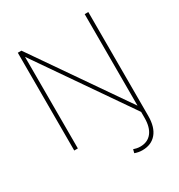

<svg xmlns="http://www.w3.org/2000/svg" viewBox="-211 -853 1130 1209"><g transform="rotate(-30 354.0 -249.0)"><path d="M97.7 -710.9H124L584 -45.4V-710.9H610.4V43.5Q610.4 126 573.5 169.7Q536.6 213.4 471.2 213.4Q456.1 213.4 443.4 210.9Q430.7 208.5 416.5 203.6L422.9 178.2Q430.7 181.2 444.1 184.1Q457.5 187 471.2 187Q524.9 187 554.4 149.7Q584 112.3 584 43.5V0L124 -666V0H97.7Z"/></g></svg>

Font: Vazirmatn UI FD Thin
Style: Regular
Weight: 100
Designer: Saber Rastikerdar
Foundry: Saber Rastikerdar
Version: Version 33.003